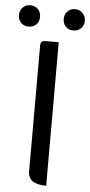

<svg xmlns="http://www.w3.org/2000/svg" viewBox="-82 -944 458 978"><g transform="rotate(5 147.5 -454.5)"><path d="M193 0Q100 0 100 -65V-709Q100 -734 125 -734H193V0ZM-6 -893Q9 -909 33 -909Q57 -909 72 -893Q87 -878 87 -854Q87 -830 72 -815Q57 -800 33 -800Q9 -800 -6 -815Q-21 -830 -21 -854Q-21 -878 -6 -893ZM300 -815Q285 -800 261 -800Q238 -800 223 -815Q208 -830 208 -854Q208 -878 223 -893Q238 -909 261 -909Q285 -909 300 -893Q316 -878 316 -854Q316 -830 300 -815Z"/></g></svg>

Font: Swei Toothpaste CJK TC
Style: Regular
Weight: 400
Version: Version 1.0